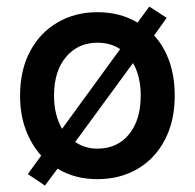

<svg xmlns="http://www.w3.org/2000/svg" viewBox="-20 -548 607 598"><path d="M120 30 66.7 -5.8 108.3 -63.3Q77.5 -97.5 60 -144.6Q42.5 -191.7 42.5 -250Q42.5 -330 73.8 -388.3Q105 -446.7 159.6 -478.3Q214.2 -510 283.3 -510Q355 -510 408.3 -477.5L445 -527.5L499.2 -492.5L460 -437.5Q490.8 -404.2 507.5 -356.7Q524.2 -309.2 524.2 -250Q524.2 -170.8 493.3 -112.1Q462.5 -53.3 407.9 -21.7Q353.3 10 283.3 10Q213.3 10 159.2 -22.5ZM173.3 -146.7 354.2 -395Q324.2 -415 283.3 -415Q223.3 -415 185.8 -370.8Q148.3 -326.7 148.3 -250Q148.3 -190 173.3 -146.7ZM283.3 -85Q345 -85 381.7 -129.6Q418.3 -174.2 418.3 -250Q418.3 -310.8 394.2 -351.7L214.2 -105.8Q245 -85 283.3 -85Z"/></svg>

Font: Funnel Sans Light Medium
Style: Regular
Weight: 500
Version: Version 1.000